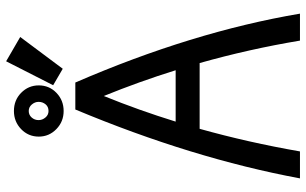

<svg xmlns="http://www.w3.org/2000/svg" viewBox="-206 -792 998 626"><g transform="rotate(-90 293.0 -479.0)"><path d="M24.4 0Q89.8 -351.6 249 -732.4H336.9Q502 -351.6 561.5 0H473.6Q445.8 -166.5 400.4 -327.1H186Q141.6 -168.5 112.3 0ZM209.5 -405.3H377Q339.8 -524.4 293 -639.6Q246.6 -525.4 209.5 -405.3ZM214.4 -852.1Q214.4 -839.8 223.1 -829.6Q231.4 -819.8 244.1 -819.8Q257.8 -819.8 265.6 -829.1Q273.9 -838.9 273.9 -852.1Q273.9 -864.3 265.1 -874.5Q256.8 -884.3 244.1 -884.3Q231.4 -884.3 222.9 -874.8Q214.4 -865.2 214.4 -852.1ZM160.6 -851.6Q160.6 -885.7 185.1 -909.2Q209.5 -932.6 244.1 -932.6Q279.3 -932.6 303.2 -909.2Q327.6 -885.3 327.6 -851.6Q327.6 -817.4 303.2 -793.9Q278.8 -770.5 244.1 -770.5Q209.5 -770.5 185.1 -794.2Q160.6 -817.9 160.6 -851.6ZM406.2 -958 485.4 -912.1 381.8 -773.4 328.1 -804.7Z"/></g></svg>

Font: Consola Mono
Style: Book
Weight: 400
Monospace: yes
Designer: Wojciech Kalinowski "wmk69" (wmk69@o2.pl)
Foundry: Wojciech Kalinowski "wmk69" (wmk69@o2.pl)
Version: Version 2.1.0